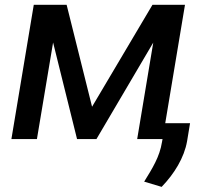

<svg xmlns="http://www.w3.org/2000/svg" viewBox="-20 -565 867 780"><path d="M354 -131.4 250.7 -545.5H117.2L26.3 0H130L195.7 -392.4L293 0H371.8L602.6 -392L537.3 0H640.3L638.1 12.1C628.6 72.4 598.4 120 565.7 172.9L636.7 194.2C687.9 141 728.3 76 740.1 8.2L752.1 -64.6H651.3L731.5 -545.5H599.4Z"/></svg>

Font: Margiela Sans Medium
Style: Italic
Weight: 500
Italic angle: -9.39999°
Designer: Stefan Endress, Andreas Faust
Version: Version 1.100;FEAKit 1.0